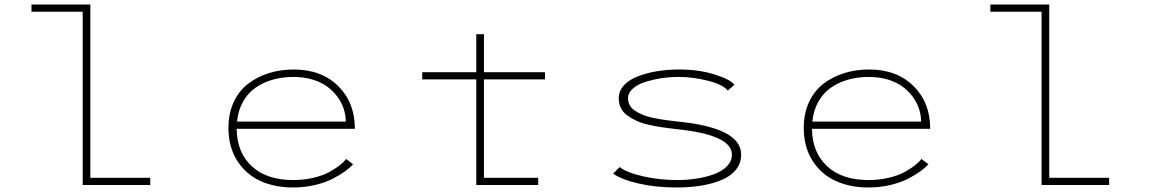

<svg xmlns="http://www.w3.org/2000/svg" viewBox="-20 -820 5140 851"><path d="M380.5 -32H646V0H346.5V-768H119.5V-800H380.5Z M1545 -92Q1531.5 -77 1510 -61.2Q1488.5 -45.5 1455.5 -28.2Q1422.5 -11 1376.2 0Q1330 11 1279.5 11Q1197.5 11 1133.5 -18.2Q1069.5 -47.5 1031 -108.2Q992.5 -169 992.5 -253.5Q992.5 -317.5 1016 -367.8Q1039.5 -418 1080 -449Q1120.5 -480 1172 -496Q1223.5 -512 1282 -512Q1404.5 -512 1478.8 -438.8Q1553 -365.5 1553 -249H1029Q1030 -144.5 1096 -83.2Q1162 -22 1279.5 -22Q1326.5 -22 1368.2 -31.8Q1410 -41.5 1438.5 -57Q1467 -72.5 1485.2 -87Q1503.5 -101.5 1514 -115.5ZM1281.5 -479Q1232 -479 1189.2 -467Q1146.5 -455 1112.5 -431.2Q1078.5 -407.5 1057 -369Q1035.5 -330.5 1030.5 -281H1512.5Q1512.5 -309.5 1503.5 -337.5Q1494.5 -365.5 1475.5 -391.2Q1456.5 -417 1429.8 -436.5Q1403 -456 1364.8 -467.5Q1326.5 -479 1281.5 -479Z M2125 -32H2365.5V0H2091V-468H1851.5V-500H2091V-668.5H2125V-500H2395.5V-468H2125Z M2978.5 11Q2889 11 2812.8 -6Q2736.5 -23 2697.5 -50.5L2726.5 -79.5Q2758 -54.5 2831.5 -38.2Q2905 -22 2980.5 -22Q3024.5 -22 3066 -28.2Q3107.5 -34.5 3143.8 -47.5Q3180 -60.5 3202 -83Q3224 -105.5 3224 -135Q3224 -223 2975 -248Q2939.5 -252 2911.8 -256.2Q2884 -260.5 2853.2 -267.5Q2822.5 -274.5 2800.5 -284.8Q2778.5 -295 2760 -308.5Q2741.5 -322 2732 -341.2Q2722.5 -360.5 2722.5 -384.5Q2722.5 -417 2746 -442.2Q2769.5 -467.5 2808.5 -482.2Q2847.5 -497 2893.5 -504.5Q2939.5 -512 2989 -512Q3077.5 -512 3148 -489.8Q3218.5 -467.5 3235 -444L3205.5 -418.5Q3185 -445 3118.5 -462Q3052 -479 2989 -479Q2964.5 -479 2936.8 -476.5Q2909 -474 2877.5 -467Q2846 -460 2821.2 -449.8Q2796.5 -439.5 2780 -422.5Q2763.5 -405.5 2763.5 -384.5Q2763.5 -367.5 2771.2 -353.5Q2779 -339.5 2794 -329.5Q2809 -319.5 2828 -311.5Q2847 -303.5 2873 -298Q2899 -292.5 2924.2 -288.8Q2949.5 -285 2981.5 -281.5Q3265 -254 3265 -135Q3265 -97 3242.5 -68.5Q3220 -40 3180 -23Q3140 -6 3089.5 2.5Q3039 11 2978.5 11Z M4095 -92Q4081.5 -77 4060 -61.2Q4038.5 -45.5 4005.5 -28.2Q3972.5 -11 3926.2 0Q3880 11 3829.5 11Q3747.5 11 3683.5 -18.2Q3619.5 -47.5 3581 -108.2Q3542.5 -169 3542.5 -253.5Q3542.5 -317.5 3566 -367.8Q3589.5 -418 3630 -449Q3670.5 -480 3722 -496Q3773.5 -512 3832 -512Q3954.5 -512 4028.8 -438.8Q4103 -365.5 4103 -249H3579Q3580 -144.5 3646 -83.2Q3712 -22 3829.5 -22Q3876.5 -22 3918.2 -31.8Q3960 -41.5 3988.5 -57Q4017 -72.5 4035.2 -87Q4053.5 -101.5 4064 -115.5ZM3831.5 -479Q3782 -479 3739.2 -467Q3696.5 -455 3662.5 -431.2Q3628.5 -407.5 3607 -369Q3585.5 -330.5 3580.5 -281H4062.5Q4062.5 -309.5 4053.5 -337.5Q4044.5 -365.5 4025.5 -391.2Q4006.5 -417 3979.8 -436.5Q3953 -456 3914.8 -467.5Q3876.5 -479 3831.5 -479Z M4630.5 -32H4896V0H4596.5V-768H4369.5V-800H4630.5Z"/></svg>

Font: League Mono Wide Thin
Style: Regular
Weight: 100
Width: 8
Designer: Tyler Finck
Foundry: The League of Moveable Type / Tyler Finck
Version: Version 2.210